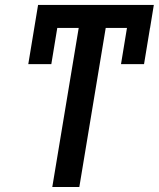

<svg xmlns="http://www.w3.org/2000/svg" viewBox="-20 -747 634 767"><path d="M594.5 -727.3 579.5 -635.3H579.2L555.4 -490.8H463.4L487.2 -635.3H402.3L296.9 0H188.9L294.4 -635.3H208.8L185 -490.8H93L132.1 -727.3Z"/></svg>

Font: Karasuma Gothic
Style: Medium Italic
Weight: 500
Italic angle: 9.39998°
Designer: Rasmus Andersson / Ryoko Nishizuka
Foundry: Genbu
Version: Version 1.00